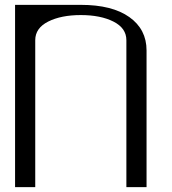

<svg xmlns="http://www.w3.org/2000/svg" viewBox="-20 -770 706 790"><path d="M583 0H500V-604.5Q500 -654.3 446.8 -681.2Q393.6 -708 312.5 -708Q231.4 -708 178.2 -681.2Q125 -654.3 125 -604.5V0H42V-750H312.5Q441.4 -750 512.2 -699.7Q583 -649.4 583 -562.5Z"/></svg>

Font: okolaks
Style: Regular
Weight: 500
Version: Version 000.6.0